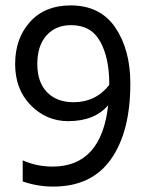

<svg xmlns="http://www.w3.org/2000/svg" viewBox="-20 -682 544 710"><path d="M462 -373Q462 -195 390.5 -93.5Q319 8 177 8Q119 8 64 -11V-89Q116 -66 174 -66Q355 -66 380 -293Q330 -234 232 -234Q152 -234 94 -292.5Q36 -351 36 -445.5Q36 -540 91 -601Q146 -662 241 -662Q351 -662 406.5 -580Q462 -498 462 -373ZM252 -304Q334 -304 384 -368V-373Q384 -468 350.5 -528.5Q317 -589 243 -589Q186 -589 152 -551Q118 -513 118 -445.5Q118 -378 154 -341Q190 -304 252 -304Z"/></svg>

Font: Hind Mysuru
Style: Regular
Weight: 400
Designer: Manushi Parikh, Hitesh Malaviya
Foundry: Indian Type Foundry
Version: Version 0.703;PS 1.0;hotconv 1.0.86;makeotf.lib2.5.63406